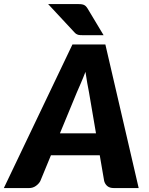

<svg xmlns="http://www.w3.org/2000/svg" viewBox="-66 -954 754 974"><path d="M421 -277.5 385.5 -485.5Q381.5 -505 376.8 -531.8Q372 -558.5 367.5 -589.5Q355.5 -558 343.8 -531.2Q332 -504.5 323.5 -484.5L238 -277.5ZM637.5 0H511.5Q490.5 0 478.8 -9.8Q467 -19.5 462.5 -35.5L440 -166.5H192.5L138.5 -35.5Q131.5 -22 116.2 -11Q101 0 81.5 0H-46.5L301.5 -728.5H468.5ZM326 -933.5Q336.5 -933.5 344.2 -932.8Q352 -932 358 -929.8Q364 -927.5 368.8 -923Q373.5 -918.5 378.5 -910.5L459.5 -775.5H355.5Q347 -775.5 341 -775.8Q335 -776 330 -777.5Q325 -779 320.8 -781.8Q316.5 -784.5 311.5 -790L178 -933.5Z"/></svg>

Font: Lato ExtraBold
Style: Italic
Weight: 800
Italic angle: -7°
Designer: Lukasz Dziedzic with Adam Twardoch and Botio Nikoltchev
Foundry: tyPoland Lukasz Dziedzic
Version: Version 2.015; 2015-08-06; http://www.latofonts.com/